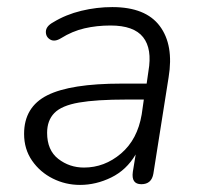

<svg xmlns="http://www.w3.org/2000/svg" viewBox="-20 -514 569 542"><path d="M206 8Q165 8 129 -10Q93 -28 70.5 -60.5Q48 -93 48 -136Q48 -212 113.5 -245Q179 -278 323 -278H394L399 -313Q410 -376 384 -409Q358 -442 292 -442Q253 -442 218.5 -434Q184 -426 152 -406Q134 -395 121.5 -402.5Q109 -410 109.5 -425Q110 -440 130 -451Q166 -473 209.5 -483.5Q253 -494 297 -494Q391 -494 431 -440.5Q471 -387 456 -296L413 -24Q408 6 379 6Q350 6 355 -29L363 -78Q337 -34 294 -13Q251 8 206 8ZM217 -41Q275 -41 321.5 -80.5Q368 -120 380 -191L386 -233H337Q252 -233 203 -224.5Q154 -216 133.5 -195Q113 -174 113 -139Q113 -90 144.5 -65.5Q176 -41 217 -41Z"/></svg>

Font: Nunito Light
Style: Italic
Weight: 300
Italic angle: -9°
Designer: Vernon Adams
Foundry: Vernon Adams
Version: Version 3.601; ttfautohint (v1.8.2.53-6de2)